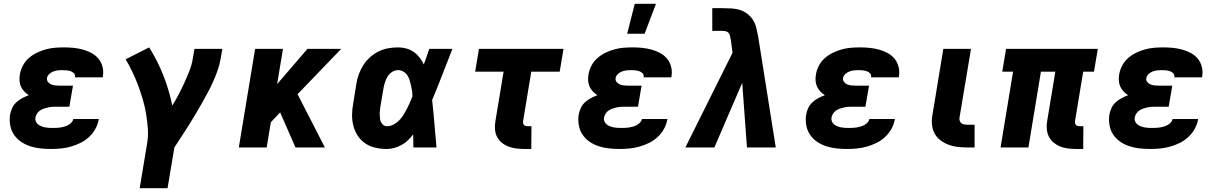

<svg xmlns="http://www.w3.org/2000/svg" viewBox="-20 -778 6440 1013"><path d="M250 8Q221 8 193 5Q165 2 139 -6.5Q113 -15 91 -30Q69 -45 54 -67Q39 -89 34 -116.5Q29 -144 33 -172Q36 -190 44 -207.5Q52 -225 66 -238Q80 -251 97 -260Q114 -269 132 -276Q119 -284 108 -295.5Q97 -307 90.5 -321.5Q84 -336 83 -352.5Q82 -369 85 -386Q89 -410 101 -432.5Q113 -455 132.5 -472Q152 -489 175 -500Q198 -511 221.5 -517.5Q245 -524 269.5 -526Q294 -528 317 -528Q343 -528 368 -525.5Q393 -523 417 -516.5Q441 -510 462.5 -498.5Q484 -487 499 -469Q514 -451 520.5 -427Q527 -403 523 -377L522 -370H376V-371Q378 -383 370.5 -391Q363 -399 352.5 -402.5Q342 -406 330.5 -407Q319 -408 307 -408Q296 -408 284 -406.5Q272 -405 260.5 -400.5Q249 -396 239.5 -387Q230 -378 228 -366Q226 -354 233.5 -345Q241 -336 251.5 -332Q262 -328 274 -327Q286 -326 298 -326H365L346 -215H279Q268 -215 257 -214.5Q246 -214 235 -211.5Q224 -209 213 -205.5Q202 -202 192 -195.5Q182 -189 175.5 -179Q169 -169 167 -158Q165 -147 169 -137.5Q173 -128 180.5 -122Q188 -116 197.5 -112Q207 -108 217.5 -106Q228 -104 238.5 -103.5Q249 -103 260 -103Q270 -103 280 -103.5Q290 -104 300 -105.5Q310 -107 320 -110Q330 -113 339.5 -118Q349 -123 357 -131.5Q365 -140 367 -150H502L501 -148Q497 -123 483.5 -98.5Q470 -74 449.5 -55Q429 -36 404.5 -24Q380 -12 353.5 -4.5Q327 3 301 5.5Q275 8 250 8Z M864 215H717L756 -20Q763 -60 760 -100Q757 -140 750.5 -179Q744 -218 733 -255Q722 -292 708.5 -328Q695 -364 678.5 -398.5Q662 -433 643 -465L767 -528Q811 -458 841.5 -381Q872 -304 889 -221Q907 -250 923 -280.5Q939 -311 953 -342Q967 -373 979.5 -404.5Q992 -436 997 -468L1006 -520H1153L1144 -468Q1139 -437 1128 -406Q1117 -375 1103.5 -345Q1090 -315 1074 -285.5Q1058 -256 1041.5 -227Q1025 -198 1008 -169.5Q991 -141 973 -112.5Q955 -84 936.5 -56Q918 -28 900 0Z M1539 0 1458 -185 1409 -133 1387 0H1240L1326 -520H1473L1442 -334L1602 -520H1780L1550 -281L1694 0Z M2021 8Q1990 8 1961 1.5Q1932 -5 1908 -21Q1884 -37 1868 -61Q1852 -85 1844.5 -114Q1837 -143 1837.5 -173.5Q1838 -204 1844 -235L1860 -335Q1864 -361 1873 -386Q1882 -411 1897 -434.5Q1912 -458 1933 -476.5Q1954 -495 1978.5 -507Q2003 -519 2029 -523.5Q2055 -528 2080 -528Q2103 -528 2124.5 -522Q2146 -516 2163.5 -503.5Q2181 -491 2194 -474Q2207 -457 2216 -438Q2224 -458 2230.5 -478.5Q2237 -499 2245 -520H2367Q2340 -452 2314 -384.5Q2288 -317 2260 -250Q2267 -188 2272 -125Q2277 -62 2283 0H2161Q2161 -17 2160.5 -34Q2160 -51 2160 -69Q2147 -52 2132 -37.5Q2117 -23 2098.5 -13Q2080 -3 2060.5 2.5Q2041 8 2021 8ZM2022 -112Q2039 -112 2055.5 -120.5Q2072 -129 2085.5 -142.5Q2099 -156 2108.5 -171.5Q2118 -187 2126.5 -203Q2135 -219 2142 -235.5Q2149 -252 2156 -269Q2156 -284 2154 -298.5Q2152 -313 2148.5 -327.5Q2145 -342 2141 -355.5Q2137 -369 2129 -381Q2121 -393 2108 -400.5Q2095 -408 2080 -408Q2064 -408 2049.5 -399Q2035 -390 2026 -376Q2017 -362 2012 -346.5Q2007 -331 2004 -316L1987 -216Q1986 -205 1984.5 -194.5Q1983 -184 1983.5 -173.5Q1984 -163 1985 -152.5Q1986 -142 1990.5 -133Q1995 -124 2003 -118Q2011 -112 2022 -112Z M2783 8H2743Q2722 8 2701 5Q2680 2 2661 -5.5Q2642 -13 2626.5 -26Q2611 -39 2602 -57Q2593 -75 2591.5 -96.5Q2590 -118 2594 -140L2637 -400H2487L2507 -520H2953L2933 -400H2783L2740 -140Q2739 -134 2740 -128.5Q2741 -123 2744.5 -119Q2748 -115 2753 -113.5Q2758 -112 2763 -112H2784Z M3250 8Q3221 8 3193 5Q3165 2 3139 -6.5Q3113 -15 3091 -30Q3069 -45 3054 -67Q3039 -89 3034 -116.5Q3029 -144 3033 -172Q3036 -190 3044 -207.5Q3052 -225 3066 -238Q3080 -251 3097 -260Q3114 -269 3132 -276Q3119 -284 3108 -295.5Q3097 -307 3090.5 -321.5Q3084 -336 3083 -352.5Q3082 -369 3085 -386Q3089 -410 3101 -432.5Q3113 -455 3132.5 -472Q3152 -489 3175 -500Q3198 -511 3221.5 -517.5Q3245 -524 3269.5 -526Q3294 -528 3317 -528Q3343 -528 3368 -525.5Q3393 -523 3417 -516.5Q3441 -510 3462.5 -498.5Q3484 -487 3499 -469Q3514 -451 3520.5 -427Q3527 -403 3523 -377L3522 -370H3376V-371Q3378 -383 3370.5 -391Q3363 -399 3352.5 -402.5Q3342 -406 3330.5 -407Q3319 -408 3307 -408Q3296 -408 3284 -406.5Q3272 -405 3260.5 -400.5Q3249 -396 3239.5 -387Q3230 -378 3228 -366Q3226 -354 3233.5 -345Q3241 -336 3251.5 -332Q3262 -328 3274 -327Q3286 -326 3298 -326H3365L3346 -215H3279Q3268 -215 3257 -214.5Q3246 -214 3235 -211.5Q3224 -209 3213 -205.5Q3202 -202 3192 -195.5Q3182 -189 3175.5 -179Q3169 -169 3167 -158Q3165 -147 3169 -137.5Q3173 -128 3180.5 -122Q3188 -116 3197.5 -112Q3207 -108 3217.5 -106Q3228 -104 3238.5 -103.5Q3249 -103 3260 -103Q3270 -103 3280 -103.5Q3290 -104 3300 -105.5Q3310 -107 3320 -110Q3330 -113 3339.5 -118Q3349 -123 3357 -131.5Q3365 -140 3367 -150H3502L3501 -148Q3497 -123 3483.5 -98.5Q3470 -74 3449.5 -55Q3429 -36 3404.5 -24Q3380 -12 3353.5 -4.5Q3327 3 3301 5.5Q3275 8 3250 8ZM3289 -600 3329 -758H3441L3381 -600Z M3596 0 3845 -500 3836 -567V-569Q3835 -569 3835 -569Q3835 -569 3835 -570Q3834 -579 3832 -587.5Q3830 -596 3825 -603Q3820 -610 3811 -612.5Q3802 -615 3793 -615H3738V-735H3792Q3816 -735 3840 -733.5Q3864 -732 3885.5 -725Q3907 -718 3924.5 -704Q3942 -690 3953.5 -671.5Q3965 -653 3970.5 -630.5Q3976 -608 3980 -586L4073 0H3921L3896 -341L3749 0Z M4450 8Q4421 8 4393 5Q4365 2 4339 -6.5Q4313 -15 4291 -30Q4269 -45 4254 -67Q4239 -89 4234 -116.5Q4229 -144 4233 -172Q4236 -190 4244 -207.5Q4252 -225 4266 -238Q4280 -251 4297 -260Q4314 -269 4332 -276Q4319 -284 4308 -295.5Q4297 -307 4290.5 -321.5Q4284 -336 4283 -352.5Q4282 -369 4285 -386Q4289 -410 4301 -432.5Q4313 -455 4332.5 -472Q4352 -489 4375 -500Q4398 -511 4421.5 -517.5Q4445 -524 4469.5 -526Q4494 -528 4517 -528Q4543 -528 4568 -525.5Q4593 -523 4617 -516.5Q4641 -510 4662.5 -498.5Q4684 -487 4699 -469Q4714 -451 4720.5 -427Q4727 -403 4723 -377L4722 -370H4576V-371Q4578 -383 4570.5 -391Q4563 -399 4552.5 -402.5Q4542 -406 4530.5 -407Q4519 -408 4507 -408Q4496 -408 4484 -406.5Q4472 -405 4460.5 -400.5Q4449 -396 4439.5 -387Q4430 -378 4428 -366Q4426 -354 4433.5 -345Q4441 -336 4451.5 -332Q4462 -328 4474 -327Q4486 -326 4498 -326H4565L4546 -215H4479Q4468 -215 4457 -214.5Q4446 -214 4435 -211.5Q4424 -209 4413 -205.5Q4402 -202 4392 -195.5Q4382 -189 4375.5 -179Q4369 -169 4367 -158Q4365 -147 4369 -137.5Q4373 -128 4380.5 -122Q4388 -116 4397.5 -112Q4407 -108 4417.5 -106Q4428 -104 4438.5 -103.5Q4449 -103 4460 -103Q4470 -103 4480 -103.5Q4490 -104 4500 -105.5Q4510 -107 4520 -110Q4530 -113 4539.5 -118Q4549 -123 4557 -131.5Q4565 -140 4567 -150H4702L4701 -148Q4697 -123 4683.5 -98.5Q4670 -74 4649.5 -55Q4629 -36 4604.5 -24Q4580 -12 4553.5 -4.5Q4527 3 4501 5.5Q4475 8 4450 8Z M5122 0H5082Q5056 0 5031 -3Q5006 -6 4983 -15Q4960 -24 4940.5 -39Q4921 -54 4910 -75.5Q4899 -97 4897 -122.5Q4895 -148 4900 -174L4957 -520H5103L5042 -155Q5041 -147 5044 -139.5Q5047 -132 5052.5 -127.5Q5058 -123 5066.5 -121.5Q5075 -120 5083 -120H5122Z M5695 8H5655Q5634 8 5612.5 5Q5591 2 5572.5 -5.5Q5554 -13 5538.5 -26Q5523 -39 5514 -57Q5505 -75 5503 -96.5Q5501 -118 5505 -140L5548 -400H5472L5406 0H5259L5325 -400H5268L5288 -520H5772L5752 -400H5695L5652 -140Q5651 -134 5652 -128.5Q5653 -123 5656.5 -119Q5660 -115 5665 -113.5Q5670 -112 5675 -112H5696Z M6050 8Q6021 8 5993 5Q5965 2 5939 -6.5Q5913 -15 5891 -30Q5869 -45 5854 -67Q5839 -89 5834 -116.5Q5829 -144 5833 -172Q5836 -190 5844 -207.5Q5852 -225 5866 -238Q5880 -251 5897 -260Q5914 -269 5932 -276Q5919 -284 5908 -295.5Q5897 -307 5890.5 -321.5Q5884 -336 5883 -352.5Q5882 -369 5885 -386Q5889 -410 5901 -432.5Q5913 -455 5932.5 -472Q5952 -489 5975 -500Q5998 -511 6021.5 -517.5Q6045 -524 6069.5 -526Q6094 -528 6117 -528Q6143 -528 6168 -525.5Q6193 -523 6217 -516.5Q6241 -510 6262.5 -498.5Q6284 -487 6299 -469Q6314 -451 6320.5 -427Q6327 -403 6323 -377L6322 -370H6176V-371Q6178 -383 6170.5 -391Q6163 -399 6152.5 -402.5Q6142 -406 6130.5 -407Q6119 -408 6107 -408Q6096 -408 6084 -406.5Q6072 -405 6060.5 -400.5Q6049 -396 6039.5 -387Q6030 -378 6028 -366Q6026 -354 6033.5 -345Q6041 -336 6051.5 -332Q6062 -328 6074 -327Q6086 -326 6098 -326H6165L6146 -215H6079Q6068 -215 6057 -214.5Q6046 -214 6035 -211.5Q6024 -209 6013 -205.5Q6002 -202 5992 -195.5Q5982 -189 5975.5 -179Q5969 -169 5967 -158Q5965 -147 5969 -137.5Q5973 -128 5980.5 -122Q5988 -116 5997.5 -112Q6007 -108 6017.5 -106Q6028 -104 6038.5 -103.5Q6049 -103 6060 -103Q6070 -103 6080 -103.5Q6090 -104 6100 -105.5Q6110 -107 6120 -110Q6130 -113 6139.5 -118Q6149 -123 6157 -131.5Q6165 -140 6167 -150H6302L6301 -148Q6297 -123 6283.5 -98.5Q6270 -74 6249.5 -55Q6229 -36 6204.5 -24Q6180 -12 6153.5 -4.5Q6127 3 6101 5.5Q6075 8 6050 8Z"/></svg>

Font: Iosevka Aile Heavy Oblique
Style: Regular
Weight: 900
Italic angle: -9°
Designer: Belleve Invis
Foundry: Belleve Invis
Version: Version 31.1.0; ttfautohint (v1.8.4)